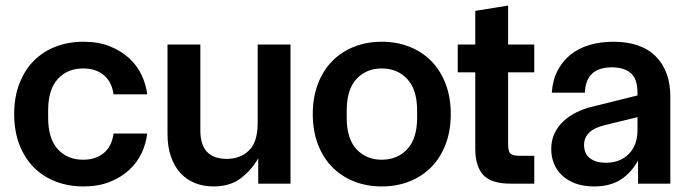

<svg xmlns="http://www.w3.org/2000/svg" viewBox="-20 -660 2475 690"><path d="M280 10Q226 10 180.5 -7.5Q135 -25 102 -58Q69 -91 50 -139.5Q31 -188 31 -250Q31 -312 50 -360.5Q69 -409 102 -442Q135 -475 180.5 -492.5Q226 -510 280 -510Q334 -510 375 -493.5Q416 -477 444.5 -450.5Q473 -424 489 -390Q505 -356 509 -321H388Q382 -366 353 -390Q324 -414 279 -414Q222 -414 187.5 -376Q153 -338 153 -263V-237Q153 -162 187.5 -124Q222 -86 279 -86Q324 -86 353 -110Q382 -134 388 -180H509Q505 -144 489 -110Q473 -76 444.5 -49.5Q416 -23 375 -6.5Q334 10 280 10Z M747 10Q711 10 681 -2Q651 -14 629 -37.5Q607 -61 594.5 -96.5Q582 -132 582 -179V-500H700V-191Q700 -89 795 -89Q843 -89 874.5 -119Q906 -149 906 -218V-500H1024V0H908V-91Q884 -49 845.5 -19.5Q807 10 747 10Z M1352 10Q1298 10 1252.5 -8Q1207 -26 1174 -59.5Q1141 -93 1122.5 -141.5Q1104 -190 1104 -250Q1104 -310 1122.5 -358.5Q1141 -407 1174 -440.5Q1207 -474 1252.5 -492Q1298 -510 1352 -510Q1406 -510 1451.5 -492Q1497 -474 1530 -440.5Q1563 -407 1581.5 -358.5Q1600 -310 1600 -250Q1600 -190 1581.5 -141.5Q1563 -93 1530 -59.5Q1497 -26 1451.5 -8Q1406 10 1352 10ZM1226 -237Q1226 -162 1261 -124Q1296 -86 1352 -86Q1408 -86 1443.5 -124Q1479 -162 1479 -237V-263Q1479 -338 1443.5 -376Q1408 -414 1352 -414Q1296 -414 1261 -376Q1226 -338 1226 -263Z M1815 0Q1745 0 1716.5 -31.5Q1688 -63 1688 -126V-400H1625V-500H1688V-621L1806 -640V-500H1900V-400H1806V-142Q1806 -116 1814.5 -108Q1823 -100 1848 -100H1900V0Z M2115 10Q2077 10 2048.5 -0.5Q2020 -11 2000.5 -29Q1981 -47 1971 -71.5Q1961 -96 1961 -124Q1961 -156 1973 -181Q1985 -206 2005 -224.5Q2025 -243 2051 -256Q2077 -269 2106 -276L2271 -317V-326Q2271 -377 2246.5 -397.5Q2222 -418 2179 -418Q2085 -418 2082 -327H1963Q1966 -372 1984 -406.5Q2002 -441 2031 -464Q2060 -487 2099 -498.5Q2138 -510 2184 -510Q2284 -510 2336.5 -457.5Q2389 -405 2389 -312V0H2273V-83Q2248 -38 2210 -14Q2172 10 2115 10ZM2079 -139Q2079 -107 2100.5 -91Q2122 -75 2157 -75Q2208 -75 2239.5 -106.5Q2271 -138 2271 -193V-239L2152 -210Q2079 -192 2079 -139Z"/></svg>

Font: CyStack Display SemiBold
Style: Regular
Weight: 600
Designer: Weizhong Zhang
Foundry: 本地遙控
Version: Version 1.000;Glyphs 3.1.2 (3151)